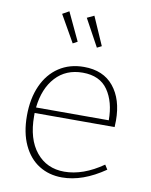

<svg xmlns="http://www.w3.org/2000/svg" viewBox="-87 -844 721 915"><g transform="rotate(10 273.0 -386.0)"><path d="M469 -89 483 -67Q376 7 276 7Q213 7 164.5 -23.5Q116 -54 88.5 -113Q61 -172 61 -254Q61 -337 89 -399.5Q117 -462 168.5 -496Q220 -530 289 -530Q383 -530 433 -468.5Q483 -407 483 -305Q483 -288 482 -273H95V-258Q95 -147 146 -84.5Q197 -22 282 -22Q373 -22 469 -89ZM97 -300H449Q449 -389 410 -445.5Q371 -502 288 -502Q207 -502 157 -447.5Q107 -393 97 -300ZM238 -643 216 -631 142 -761 174 -779ZM355 -642 333 -631 261 -763 295 -779Z"/></g></svg>

Font: Bitter Pro ExtraLight
Style: Regular
Weight: 275
Designer: Sol Matas, and Bitter project Authors
Foundry: Sol Matas
Version: Version 1.010